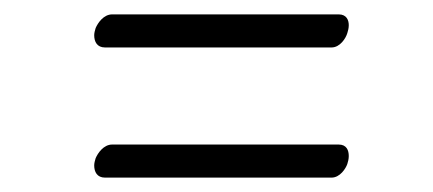

<svg xmlns="http://www.w3.org/2000/svg" viewBox="-20 -444 602 267"><path d="M126 -378H441C453 -378 461 -391 463 -398C464 -401 465 -405 465 -409C465 -416 462 -424 451 -424H136C124 -424 116 -412 113 -405C112 -402 111 -398 111 -395C111 -386 115 -378 126 -378ZM126 -197H441C453 -197 461 -210 463 -216C464 -219 465 -223 465 -227C465 -235 462 -243 451 -243H136C124 -243 116 -231 113 -224C112 -221 111 -217 111 -214C111 -205 115 -197 126 -197Z"/></svg>

Font: Style Script
Style: Regular
Weight: 400
Designer: Robert E. Leuschke
Foundry: Robert E. Leuschke
Version: Version 1.010